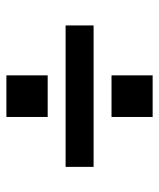

<svg xmlns="http://www.w3.org/2000/svg" viewBox="31 -548 497 600"><g transform="rotate(90 280.0 -247.5)"><path d="M59 -203.5V-291H501V-203.5ZM215 -18.5V-147.5H345V-18.5ZM215 -347V-475.5H345V-347Z"/></g></svg>

Font: HK Grotesk SemiBold
Style: Regular
Weight: 600
Designer: Alfredo Marco Pradil
Foundry: Hanken Design Co.
Version: Version 3.001;FEAKit 1.0